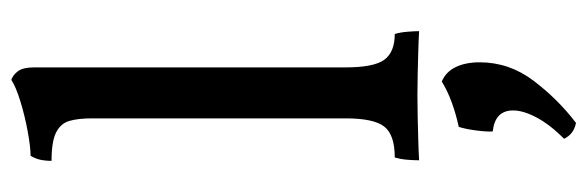

<svg xmlns="http://www.w3.org/2000/svg" viewBox="-369 -388 1037 339"><g transform="rotate(-90 149.5 -218.5)"><path d="M36 3Q36 -7 37 -18.5Q38 -30 41 -40Q81 -40 95.5 -58.5Q110 -77 110 -127V-575Q110 -599 105.5 -614.5Q101 -630 85 -638Q69 -646 35 -646Q35 -657 37 -666Q39 -675 44 -683Q59 -683 86.5 -688Q114 -693 140 -701Q166 -709 178 -717Q187 -714 193.5 -705Q200 -696 200 -677V-127Q200 -77 213.5 -58.5Q227 -40 259 -40Q262 -30 263 -17Q264 -4 264 3Q247 2 228 1.5Q209 1 189.5 0.5Q170 0 151 0Q132 0 111.5 0.5Q91 1 72 1.5Q53 2 36 3ZM175 43Q192 50 200.5 67.5Q209 85 209 110Q209 162 176.5 205Q144 248 102 280Q82 276 74 259Q99 234 111.5 210.5Q124 187 124 169Q124 137 87 133Q86 125 88.5 105Q91 85 95 73Q118 68 138.5 60.5Q159 53 175 43Z"/></g></svg>

Font: Vollkorn
Style: Regular
Weight: 400
Designer: Friedrich Althausen
Foundry: Friedrich Althausen
Version: Version 5.001